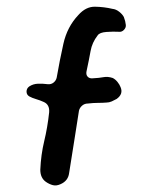

<svg xmlns="http://www.w3.org/2000/svg" viewBox="-20 -552 448 586"><path d="M364 -476Q365 -468 358.5 -461Q352 -454 343 -455Q326 -456 305 -454.5Q284 -453 278 -444Q261 -422 256.5 -396.5Q252 -371 244 -334Q242 -324 247.5 -318Q253 -312 263 -313Q283 -314 296 -316.5Q309 -319 324 -314Q332 -310 338.5 -302Q345 -294 348 -286Q357 -265 336 -250Q329 -246 321 -242.5Q313 -239 305 -239Q293 -238 279 -238Q265 -238 248 -236Q238 -236 230.5 -229.5Q223 -223 221 -214Q216 -182 209 -137.5Q202 -93 191 -24Q188 0 165 10Q152 16 141 13Q130 10 120 3Q103 -9 103 -34Q105 -80 115 -121.5Q125 -163 130 -209Q132 -233 113 -241Q102 -246 90 -249.5Q78 -253 69 -258Q61 -263 61 -272.5Q61 -282 69 -288Q81 -296 96 -296.5Q111 -297 126 -295Q136 -294 143.5 -300Q151 -306 153 -315Q162 -367 173.5 -418.5Q185 -470 219 -506Q242 -532 270 -531.5Q298 -531 323 -525Q334 -524 344 -516Q354 -508 358 -500Q363 -487 364 -476Z"/></svg>

Font: Slackside One
Style: Regular
Weight: 400
Version: Version 1.000